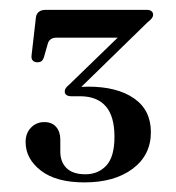

<svg xmlns="http://www.w3.org/2000/svg" viewBox="-20 -720 358 390"><path d="M137.5 -536 134 -542.5Q139.5 -543 146.2 -543.5Q153 -544 159 -544Q218 -544 252.2 -520.2Q286.5 -496.5 286.5 -451.5Q286.5 -405 249.5 -377.2Q212.5 -349.5 151.5 -349.5Q94 -349.5 63 -373.5Q32 -397.5 32 -431.5Q32 -449.5 43 -460.8Q54 -472 70 -472Q85.5 -472 94 -462.2Q102.5 -452.5 102.5 -436.5V-412Q102.5 -391 115.2 -378.5Q128 -366 153.5 -366Q179.5 -366 196 -383.8Q212.5 -401.5 212.5 -442Q212.5 -484 194.8 -504.2Q177 -524.5 142.5 -524.5H125Q118.5 -524.5 115 -527Q111.5 -529.5 111.5 -534Q111.5 -537.5 113.5 -540.8Q115.5 -544 121 -548.5L234.5 -658.5L236.5 -643.5H95Q80.5 -643.5 77 -631L69 -603Q67.5 -598.5 64.5 -596Q61.5 -593.5 56 -593.5Q50 -593.5 46.8 -596.8Q43.5 -600 44 -606.5L53 -685Q54 -692 59 -696Q64 -700 73 -700H278.5Q284.5 -700 287.8 -697.2Q291 -694.5 291 -690Q291 -686.5 288.5 -683Q286 -679.5 279.5 -674.5Z"/></svg>

Font: Fraunces 60pt
Style: Regular
Weight: 400
Version: Version 1.000;[b76b70a41]